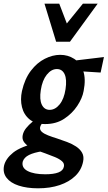

<svg xmlns="http://www.w3.org/2000/svg" viewBox="-81 -731 583 1040"><path d="M125 289Q65 289 20.5 274.5Q-24 260 -45.5 232Q-67 204 -59 166Q-50 128 -9.5 95.5Q31 63 127 40L150 88Q103 95 76 108.5Q49 122 42 145Q35 178 69 195.5Q103 213 164 213Q210 213 235.5 203Q261 193 265 172Q269 155 255 142.5Q241 130 217 120Q193 110 165 100Q141 92 117.5 83Q94 74 75.5 62.5Q57 51 47.5 36Q38 21 42 1Q46 -19 60.5 -37Q75 -55 94.5 -71Q114 -87 132 -99L162 -75Q158 -73 152.5 -68Q147 -63 142.5 -56.5Q138 -50 136 -41Q134 -27 146 -16.5Q158 -6 180 2.5Q202 11 228 19Q255 28 282 38Q309 48 331 62.5Q353 77 364 97Q375 117 369 145Q360 190 327 222Q294 254 242.5 271.5Q191 289 125 289ZM164 -59Q110 -59 79 -84.5Q48 -110 38 -151Q28 -192 38 -238Q53 -304 86 -347.5Q119 -391 161.5 -412.5Q204 -434 245 -434Q287 -434 320.5 -412.5Q354 -391 369.5 -347.5Q385 -304 372 -238Q365 -199 337.5 -157.5Q310 -116 266.5 -87.5Q223 -59 164 -59ZM188 -136Q218 -136 242 -165.5Q266 -195 274 -248Q282 -301 269 -329Q256 -357 227 -357Q197 -357 172.5 -326.5Q148 -296 140 -243Q132 -192 145.5 -164Q159 -136 188 -136ZM464 -338 306 -348 307 -401 482 -422ZM223 -505 256 -573 368 -711H448L298 -505ZM223 -505 160 -711H240L292 -575L298 -505Z"/></svg>

Font: Ysabeau Office
Style: Bold Italic
Weight: 700
Italic angle: -12°
Designer: Christian Thalmann (Catharsis Fonts)
Version: Version 2.001;gftools[0.9.30]; featfreeze: tnum,lnum,ss02